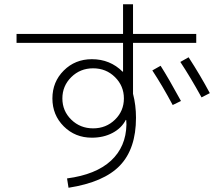

<svg xmlns="http://www.w3.org/2000/svg" viewBox="-20 -832 1040 905"><path d="M698 -500 737 -522Q774 -464 833 -356L794 -337Q746 -427 698 -500ZM830 -540 869 -562Q926 -474 969 -393L930 -373Q877 -469 830 -540ZM573 -267Q553 -228 510.5 -205.5Q468 -183 413 -183Q334 -183 280.5 -236.5Q227 -290 227 -368Q227 -446 280.5 -499.5Q334 -553 413 -553Q499 -553 558 -494L560 -495V-630H58V-672H560V-812H607V-672H905V-630H607V-390Q621 -336 621 -277Q621 -131 545.5 -52Q470 27 303 53L296 9Q432 -9 503 -74.5Q574 -140 576 -245Q576 -248 575.5 -255Q575 -262 575 -266ZM316 -468.5Q274 -427 274 -368Q274 -309 316 -268Q358 -227 419 -227Q480 -227 522 -268Q564 -309 564 -368Q564 -427 522 -468.5Q480 -510 419 -510Q358 -510 316 -468.5Z"/></svg>

Font: Mplus 1p Light
Style: Regular
Weight: 300
Version: Version 1.061